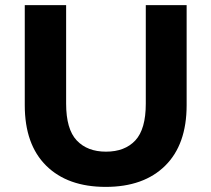

<svg xmlns="http://www.w3.org/2000/svg" viewBox="-20 -720 828 752"><path d="M394 12Q245 12 161 -71Q77 -154 77 -308V-700H239V-314Q239 -214 280.5 -170Q322 -126 395 -126Q469 -126 510 -170Q551 -214 551 -314V-700H711V-308Q711 -154 627 -71Q543 12 394 12Z"/></svg>

Font: Montserrat Z
Style: Bold
Weight: 700
Designer: Julieta Ulanovsky
Foundry: Julieta Ulanovsky
Version: Version 8.000